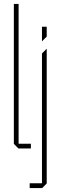

<svg xmlns="http://www.w3.org/2000/svg" viewBox="-20 -750 352 970"><path d="M73 0 50 -23V-730H74V-24H136V0ZM130 200V176H192V-480L215 -503H216V177L193 200ZM192 -542V-615H216V-565L193 -542Z"/></svg>

Font: Foldit Thin Thin
Style: Regular
Weight: 250
Version: Version 1.003